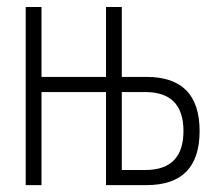

<svg xmlns="http://www.w3.org/2000/svg" viewBox="-20 -538 626 558"><path d="M54.7 0V-517.6H100.6V-314.5H288.1V-517.6H334V-314.5H405.8Q560.1 -314.5 560.1 -157.2Q560.1 0 405.8 0H288.1V-270.5H100.6V0ZM401.9 -270.5H334V-43.9H401.9Q513.2 -43.9 513.2 -157.2Q513.2 -270.5 401.9 -270.5Z"/></svg>

Font: Caskaydia Cove ExtraLight
Style: Regular
Weight: 200
Monospace: yes
Designer: Aaron Bell
Foundry: Saja Typeworks
Version: Version 4.300; ttfautohint (v1.8.3)